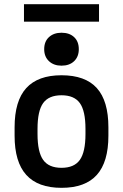

<svg xmlns="http://www.w3.org/2000/svg" viewBox="-20 -891 590 921"><path d="M275 10Q162 10 106 -52Q50 -114 50 -240V-280Q50 -407 106 -468.5Q162 -530 275 -530Q389 -530 444.5 -468.5Q500 -407 500 -280V-240Q500 -114 444.5 -52Q389 10 275 10ZM275 -86Q336 -86 363 -124Q390 -162 390 -248V-273Q390 -359 363 -396.5Q336 -434 275 -434Q214 -434 187 -396.5Q160 -359 160 -273V-248Q160 -162 187 -124Q214 -86 275 -86ZM275 -576Q238 -576 215 -597.5Q192 -619 192 -655Q192 -692 215 -713Q238 -734 275 -734Q313 -734 335.5 -713Q358 -692 358 -655Q358 -619 335.5 -597.5Q313 -576 275 -576ZM95 -787V-871H455V-787Z"/></svg>

Font: M PLUS Code Latin SemiExpanded Medium
Style: Regular
Weight: 500
Width: 6
Designer: Coji Morishita
Foundry: UNDERFOREST DESIGN
Version: Version 1.002; ttfautohint (v1.8.3)